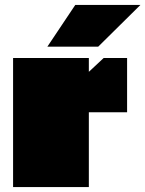

<svg xmlns="http://www.w3.org/2000/svg" viewBox="-20 -758 589 778"><path d="M172 -569 285 -738H549L378 -569ZM33 0V-523H340V-467L400 -523H495V-303H340V0Z"/></svg>

Font: Tomorrow Black
Style: Regular
Weight: 900
Designer: Tony de Marco, Monica Rizzolli
Foundry: Just in Type
Version: Version 2.002